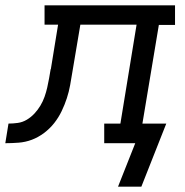

<svg xmlns="http://www.w3.org/2000/svg" viewBox="-76 -540 696 724"><path d="M369 164 434 0H317V-74H378L439 -447H227L197 -269Q193 -244 188.5 -219Q184 -194 176 -169.5Q168 -145 156.5 -121Q145 -97 128.5 -76Q112 -55 90 -38.5Q68 -22 44 -13Q20 -4 -5.5 -2Q-31 0 -56 0L-44 -74Q-27 -74 -9 -76.5Q9 -79 25 -88.5Q41 -98 54 -112Q67 -126 76.5 -142Q86 -158 92 -175Q98 -192 102 -209.5Q106 -227 109 -244Q112 -261 115 -279L116 -280Q116 -280 116 -280.5Q116 -281 116 -281L143 -447H92V-520H584V-446H523L461 -74H551L457 164Z"/></svg>

Font: Iosevka Etoile Oblique
Style: Regular
Weight: 400
Italic angle: -9°
Designer: Belleve Invis
Foundry: Belleve Invis
Version: Version 15.5.2; ttfautohint (v1.8.4)